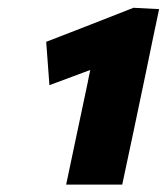

<svg xmlns="http://www.w3.org/2000/svg" viewBox="-20 -786 438 505"><path d="M154 -300.5Q161.5 -336.5 168.8 -370.8Q176 -405 185 -447.5L210.5 -568Q212 -576.5 213.8 -585Q215.5 -593.5 217.5 -602Q167.5 -583.5 110 -562L101.5 -676Q161 -699 217.5 -721Q274 -743 331 -765.5L398.5 -762Q389.5 -720 380.8 -678Q372 -636 364 -596.5L332 -444Q323 -401.5 316 -368.8Q309 -336 301.5 -300.5Z"/></svg>

Font: Commissioner ExtraBold
Style: Italic
Weight: 800
Italic angle: -12°
Designer: Kostas Bartsokas
Foundry: Kostas Bartsokas
Version: Version 1.000; ttfautohint (v1.8.3)